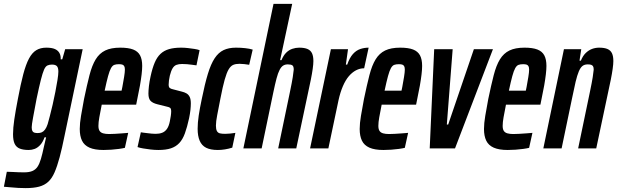

<svg xmlns="http://www.w3.org/2000/svg" viewBox="-57 -763 3173 987"><path d="M75 204Q57 204 37 203Q17 202 -1.5 200Q-20 198 -37 197L-22 120Q-9 120 7 121Q23 122 39 122.5Q55 123 67 123Q93 123 109.5 116Q126 109 136 94Q146 79 153.5 53.5Q161 28 169 -10Q172 -22 174.5 -33.5Q177 -45 180 -57H172Q163 -32 149.5 -17.5Q136 -3 121 2.5Q106 8 91 8Q63 8 45 1Q27 -6 18.5 -23.5Q10 -41 10 -73Q10 -105 16.5 -149Q23 -193 35 -255Q49 -330 62.5 -381Q76 -432 92 -462Q108 -492 129.5 -505Q151 -518 181 -518Q209 -518 225 -511Q241 -504 248.5 -490.5Q256 -477 255 -458H263L278 -510H368L275 -66Q262 -1 249.5 45.5Q237 92 223.5 123Q210 154 191 171.5Q172 189 144 196.5Q116 204 75 204ZM137 -79Q149 -79 158 -83Q167 -87 174.5 -97Q182 -107 188 -125Q192 -139 199 -165.5Q206 -192 213.5 -224.5Q221 -257 227.5 -290.5Q234 -324 238.5 -352Q243 -380 243 -395Q243 -415 235.5 -423Q228 -431 210 -431Q197 -431 187 -426.5Q177 -422 169.5 -405Q162 -388 153 -352.5Q144 -317 131 -255Q120 -197 113 -159Q106 -121 106 -109Q106 -96 109.5 -89.5Q113 -83 120 -81Q127 -79 137 -79Z M475 8Q430 8 403 -4Q376 -16 364.5 -40Q353 -64 353 -100Q353 -129 359.5 -167.5Q366 -206 375 -254Q390 -326 403 -376.5Q416 -427 435 -458Q454 -489 484 -503.5Q514 -518 561 -518Q603 -518 627.5 -508.5Q652 -499 663 -478.5Q674 -458 674 -424Q674 -406 671 -380.5Q668 -355 662.5 -323.5Q657 -292 649 -255L643 -225H466Q458 -185 453.5 -159.5Q449 -134 449 -116Q449 -99 455 -90Q461 -81 473.5 -77.5Q486 -74 504 -74Q515 -74 533.5 -75Q552 -76 571.5 -77.5Q591 -79 602 -80L585 -3Q573 0 554.5 2.5Q536 5 515.5 6.5Q495 8 475 8ZM481 -297H568L572 -316Q577 -343 581 -367.5Q585 -392 585 -405Q585 -417 581.5 -423Q578 -429 571.5 -431Q565 -433 554 -433Q540 -433 530.5 -429.5Q521 -426 513.5 -412.5Q506 -399 498.5 -371.5Q491 -344 481 -297Z M757 8Q738 8 717 5.5Q696 3 678.5 0Q661 -3 650 -7L667 -83Q671 -82 680 -81Q689 -80 700.5 -78.5Q712 -77 723 -76Q734 -75 743 -75Q762 -75 776.5 -80.5Q791 -86 801 -100Q811 -114 816 -139Q819 -153 821 -167Q823 -181 823 -190Q823 -205 817 -209Q811 -213 800 -215L752 -227Q728 -233 717 -244.5Q706 -256 706 -282Q706 -297 708.5 -320Q711 -343 717 -370Q726 -412 738 -440.5Q750 -469 768 -486Q786 -503 812 -510.5Q838 -518 874 -518Q891 -518 908.5 -516Q926 -514 942.5 -511.5Q959 -509 969 -505L953 -427Q944 -428 931 -430Q918 -432 904.5 -433Q891 -434 879 -434Q862 -434 850 -429.5Q838 -425 830 -411.5Q822 -398 816 -374Q813 -361 811.5 -349Q810 -337 810 -328Q810 -315 816 -310.5Q822 -306 832 -304L878 -292Q891 -289 901.5 -283Q912 -277 918 -265Q924 -253 924 -231Q924 -217 922 -198Q920 -179 915 -155Q905 -109 893.5 -77.5Q882 -46 864.5 -27.5Q847 -9 821.5 -0.5Q796 8 757 8Z M1063 8Q1025 8 1002.5 -3.5Q980 -15 969.5 -39.5Q959 -64 959 -101Q959 -132 964.5 -169Q970 -206 980 -253Q996 -332 1011.5 -383Q1027 -434 1046.5 -463.5Q1066 -493 1092.5 -505.5Q1119 -518 1156 -518Q1180 -518 1203 -515.5Q1226 -513 1242 -508L1224 -430Q1212 -432 1198.5 -433.5Q1185 -435 1174 -435Q1155 -435 1142 -429.5Q1129 -424 1118.5 -406.5Q1108 -389 1098 -353.5Q1088 -318 1076 -256Q1066 -204 1059.5 -171Q1053 -138 1053 -117Q1053 -99 1058 -89.5Q1063 -80 1073.5 -77.5Q1084 -75 1101 -75Q1113 -75 1127 -76.5Q1141 -78 1153 -80L1137 -4Q1118 2 1099 5Q1080 8 1063 8Z M1194 0 1349 -743H1445L1383 -454H1390Q1400 -478 1414 -492Q1428 -506 1445.5 -512Q1463 -518 1481 -518Q1508 -518 1524 -511Q1540 -504 1547 -489Q1554 -474 1554 -449Q1554 -434 1550.5 -409Q1547 -384 1541 -354L1466 0H1373L1434 -293Q1444 -341 1448 -366.5Q1452 -392 1453 -405Q1453 -422 1446 -427Q1439 -432 1422 -432Q1409 -432 1399 -426Q1389 -420 1380.5 -404Q1372 -388 1364.5 -359.5Q1357 -331 1348 -288L1288 0Z M1537 0 1644 -510H1732L1721 -431H1728Q1740 -466 1757 -485Q1774 -504 1795 -511Q1816 -518 1838 -518L1815 -412Q1793 -412 1773 -401.5Q1753 -391 1736 -371Q1719 -351 1705.5 -319.5Q1692 -288 1683 -247L1631 0Z M1914 8Q1869 8 1842 -4Q1815 -16 1803.5 -40Q1792 -64 1792 -100Q1792 -129 1798.5 -167.5Q1805 -206 1814 -254Q1829 -326 1842 -376.5Q1855 -427 1874 -458Q1893 -489 1923 -503.5Q1953 -518 2000 -518Q2042 -518 2066.5 -508.5Q2091 -499 2102 -478.5Q2113 -458 2113 -424Q2113 -406 2110 -380.5Q2107 -355 2101.5 -323.5Q2096 -292 2088 -255L2082 -225H1905Q1897 -185 1892.5 -159.5Q1888 -134 1888 -116Q1888 -99 1894 -90Q1900 -81 1912.5 -77.5Q1925 -74 1943 -74Q1954 -74 1972.5 -75Q1991 -76 2010.5 -77.5Q2030 -79 2041 -80L2024 -3Q2012 0 1993.5 2.5Q1975 5 1954.5 6.5Q1934 8 1914 8ZM1920 -297H2007L2011 -316Q2016 -343 2020 -367.5Q2024 -392 2024 -405Q2024 -417 2020.5 -423Q2017 -429 2010.5 -431Q2004 -433 1993 -433Q1979 -433 1969.5 -429.5Q1960 -426 1952.5 -412.5Q1945 -399 1937.5 -371.5Q1930 -344 1920 -297Z M2152 0 2175 -510H2270L2240 -123H2247L2379 -510H2477L2282 0Z M2553 8Q2508 8 2481 -4Q2454 -16 2442.5 -40Q2431 -64 2431 -100Q2431 -129 2437.5 -167.5Q2444 -206 2453 -254Q2468 -326 2481 -376.5Q2494 -427 2513 -458Q2532 -489 2562 -503.5Q2592 -518 2639 -518Q2681 -518 2705.5 -508.5Q2730 -499 2741 -478.5Q2752 -458 2752 -424Q2752 -406 2749 -380.5Q2746 -355 2740.5 -323.5Q2735 -292 2727 -255L2721 -225H2544Q2536 -185 2531.5 -159.5Q2527 -134 2527 -116Q2527 -99 2533 -90Q2539 -81 2551.5 -77.5Q2564 -74 2582 -74Q2593 -74 2611.5 -75Q2630 -76 2649.5 -77.5Q2669 -79 2680 -80L2663 -3Q2651 0 2632.5 2.5Q2614 5 2593.5 6.5Q2573 8 2553 8ZM2559 -297H2646L2650 -316Q2655 -343 2659 -367.5Q2663 -392 2663 -405Q2663 -417 2659.5 -423Q2656 -429 2649.5 -431Q2643 -433 2632 -433Q2618 -433 2608.5 -429.5Q2599 -426 2591.5 -412.5Q2584 -399 2576.5 -371.5Q2569 -344 2559 -297Z M2736 0 2842 -510H2931L2922 -451H2929Q2939 -476 2954 -490.5Q2969 -505 2986.5 -511.5Q3004 -518 3023 -518Q3050 -518 3066 -511Q3082 -504 3089 -489Q3096 -474 3096 -449Q3096 -434 3092.5 -409Q3089 -384 3083 -354L3008 0H2915L2976 -293Q2986 -341 2990 -366.5Q2994 -392 2995 -405Q2995 -417 2991.5 -422.5Q2988 -428 2981.5 -430Q2975 -432 2964 -432Q2948 -432 2937.5 -424Q2927 -416 2918.5 -396Q2910 -376 2902 -342.5Q2894 -309 2884 -259L2830 0Z"/></svg>

Font: Saira UltraCondensed
Style: Bold Italic
Weight: 700
Width: 1
Italic angle: -12°
Designer: Hector Gatti with collaboration of the Omnibus-Type team
Foundry: Omnibus-Type
Version: Version 1.101